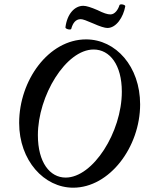

<svg xmlns="http://www.w3.org/2000/svg" viewBox="-20 -859 671 892"><path d="M311 -725C318 -751 331 -770 355 -770C365 -770 383 -763 413 -750C444 -736 467 -729 479 -729C520 -729 553 -779 562 -830C563 -837 538 -843 535 -835C529 -815 514 -792 493 -792C479 -792 461 -798 433 -812C403 -825 381 -832 367 -832C327 -832 292 -795 284 -732C283 -724 309 -718 311 -725ZM320 13C489 13 631 -176 631 -374C631 -550 518 -676 380 -676C206 -676 69 -486 69 -288C69 -113 185 13 320 13ZM285 -34C212 -34 156 -104 156 -231C156 -414 286 -629 415 -629C490 -629 546 -558 546 -433C546 -245 412 -34 285 -34Z"/></svg>

Font: Junicode Two Beta SemiCondensed Medium
Style: Italic
Weight: 500
Width: 4
Italic angle: -10°
Version: Version 1.063